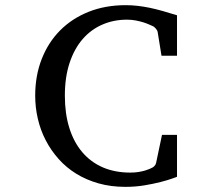

<svg xmlns="http://www.w3.org/2000/svg" viewBox="-20 -707 821 743"><path d="M665 -22.9Q663.1 -22 646 -15.9Q628.9 -9.8 601.6 -2.7Q574.2 4.4 538.8 10.3Q503.4 16.1 465.3 16.1Q409.2 16.1 361.6 2.7Q314 -10.7 275.1 -34.7Q236.3 -58.6 206.8 -91.8Q177.2 -125 157 -164.1Q136.7 -203.1 126.5 -247.1Q116.2 -291 116.2 -336.9Q116.2 -414.6 141.6 -479Q167 -543.5 212.9 -589.6Q258.8 -635.7 323.2 -661.4Q387.7 -687 466.3 -687Q490.7 -687 513.4 -684.3Q536.1 -681.6 559.6 -676.8Q583 -671.9 608.9 -664.6Q634.8 -657.2 665 -647.9V-491.2H605L590.3 -582Q589.4 -588.9 583.5 -595.7Q577.6 -602.5 573.2 -605Q567.4 -607.4 557.9 -611.8Q548.3 -616.2 535.2 -620.4Q522 -624.5 505.9 -627.7Q489.7 -630.9 471.2 -630.9Q419.9 -630.9 376 -611.8Q332 -592.8 299.8 -555.7Q267.6 -518.6 249.3 -463.6Q231 -408.7 231 -336.9Q231 -267.1 248.3 -211.9Q265.6 -156.7 298.3 -118.2Q331.1 -79.6 377.9 -59.3Q424.8 -39.1 484.4 -39.1Q502 -39.1 516.4 -41.5Q530.8 -43.9 541.5 -47.1Q552.2 -50.3 558.1 -53Q564 -55.7 564.9 -56.2Q572.8 -59.1 577.6 -64.5Q582.5 -69.8 584 -76.2L606.9 -185.1H665Z"/></svg>

Font: BabelStone Ogham Fixed
Style: Regular
Weight: 400
Monospace: yes
Designer: Andrew West
Foundry: BabelStone
Version: Version 2.02 March 14, 2022